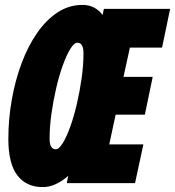

<svg xmlns="http://www.w3.org/2000/svg" viewBox="-20 -746 713 782"><path d="M154 16Q87 16 50.5 -32Q14 -80 14 -180Q14 -261 28 -340Q42 -419 68 -488.5Q94 -558 131 -611.5Q168 -665 214.5 -695.5Q261 -726 316 -726Q367 -726 398 -685L403 -710H673L640 -552H509L483 -433H602L570 -279H451L425 -158H564L530 0H252L258 -30Q233 -8 207 4Q181 16 154 16ZM207 -138Q220 -138 235.5 -163Q251 -188 266 -229.5Q281 -271 293 -322.5Q305 -374 312.5 -427.5Q320 -481 320 -529Q320 -572 295 -572Q282 -572 266.5 -547Q251 -522 236 -480.5Q221 -439 209 -387.5Q197 -336 189.5 -282.5Q182 -229 182 -181Q182 -138 207 -138Z"/></svg>

Font: Geist Mono Black
Style: Italic
Weight: 900
Italic angle: -12°
Monospace: yes
Designer: Basement.studio, Andrés Briganti, Mateo Zaragoza
Foundry: Basement.studio, Vercel, Andrés Briganti, Guido Ferreyra, Mateo Zaragoza
Version: Version 1.500; ttfautohint (v1.8.4.7-5d5b)